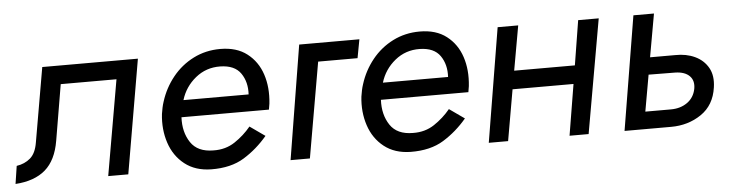

<svg xmlns="http://www.w3.org/2000/svg" viewBox="-54 -616 2955 772"><g transform="rotate(-5 1423.5 -230.5)"><path d="M517 -460 438 0H357L424 -385H199L161 -160Q148 -82 104 -44Q60 -6 -17 -1L-6 -73Q27 -78 49.5 -97.5Q72 -117 79 -160L131 -460Z M1001 -106Q959 -56 905.5 -23Q852 10 772 9Q708 8 665.5 -25.5Q623 -59 605 -113.5Q587 -168 594 -230Q596 -243 598.5 -255Q601 -267 605 -279Q622 -333 657 -376.5Q692 -420 741.5 -445Q791 -470 850 -470Q916 -470 958 -437.5Q1000 -405 1017.5 -352Q1035 -299 1028 -234Q1027 -228 1026 -222Q1025 -216 1024 -210H671Q668 -150 696 -108Q724 -66 788 -66Q837 -65 874.5 -90Q912 -115 940 -149ZM844 -400Q787 -401 744 -366Q701 -331 685 -278H948Q951 -328 926.5 -363.5Q902 -399 844 -400Z M1168 -460H1411L1397 -385H1238L1171 0H1093Z M1806 -106Q1764 -56 1710.5 -23Q1657 10 1577 9Q1513 8 1470.5 -25.5Q1428 -59 1410 -113.5Q1392 -168 1399 -230Q1401 -243 1403.5 -255Q1406 -267 1410 -279Q1427 -333 1462 -376.5Q1497 -420 1546.5 -445Q1596 -470 1655 -470Q1721 -470 1763 -437.5Q1805 -405 1822.5 -352Q1840 -299 1833 -234Q1832 -228 1831 -222Q1830 -216 1829 -210H1476Q1473 -150 1501 -108Q1529 -66 1593 -66Q1642 -65 1679.5 -90Q1717 -115 1745 -149ZM1649 -400Q1592 -401 1549 -366Q1506 -331 1490 -278H1753Q1756 -328 1731.5 -363.5Q1707 -399 1649 -400Z M1969 -460H2052L2020 -280H2265L2294 -460H2377L2296 0H2219L2253 -206H2007L1971 0H1893Z M2517 -460H2600L2569 -286H2670Q2715 -287 2750 -270.5Q2785 -254 2803 -222Q2821 -190 2814 -143Q2804 -72 2751 -36Q2698 0 2629 0H2441ZM2665 -216 2557 -217 2531 -70H2634Q2673 -70 2700.5 -89.5Q2728 -109 2735 -144Q2741 -177 2722 -196Q2703 -215 2665 -216Z"/></g></svg>

Font: Von Book
Style: Italic
Weight: 400
Version: Version 4.000; ttfautohint (v1.8.4.7-5d5b)